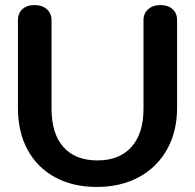

<svg xmlns="http://www.w3.org/2000/svg" viewBox="-20 -730 772 760"><path d="M51 -303V-650Q51 -678 69 -694Q87 -710 117 -710Q147 -710 165.5 -693.5Q184 -677 184 -650V-300Q184 -201 231 -148Q278 -95 366 -95Q453 -95 500.5 -148.5Q548 -202 548 -300V-650Q548 -677 566.5 -693.5Q585 -710 615 -710Q645 -710 663 -694Q681 -678 681 -650V-303Q681 -210 641.5 -139Q602 -68 530 -29Q458 10 363 10Q269 10 198.5 -28Q128 -66 89.5 -136.5Q51 -207 51 -303Z"/></svg>

Font: Kodchasan
Style: Bold
Weight: 700
Designer: Katatrad Aksorn Co.,Ltd.
Foundry: Cadson Demak Co.,Ltd.
Version: Version 1.000; ttfautohint (v1.6)